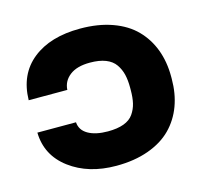

<svg xmlns="http://www.w3.org/2000/svg" viewBox="-85 -634 797 741"><g transform="rotate(-15 314.0 -264.0)"><path d="M31.2 -192.9H185.5Q187.5 -161.1 217.3 -144Q247.1 -127 295.9 -127Q334 -127 359.6 -136.5Q385.3 -146 398.4 -165Q411.6 -184.1 416.7 -206.1Q421.9 -228 421.9 -259.3V-268.6Q421.9 -298.3 416.5 -320.8Q411.1 -343.3 397.9 -362.3Q384.8 -381.3 359.4 -391.4Q334 -401.4 296.4 -401.4Q244.6 -401.4 216.1 -379.4Q187.5 -357.4 185.5 -322.3H31.2Q33.2 -425.3 103.8 -481.7Q174.3 -538.1 293.9 -538.1Q366.2 -538.1 422.4 -517.8Q478.5 -497.6 513.9 -461.4Q549.3 -425.3 567.6 -376.5Q585.9 -327.6 585.9 -268.6V-259.3Q585.9 -200.7 567.9 -151.9Q549.8 -103 514.2 -66.9Q478.5 -30.8 422.1 -10.5Q365.7 9.8 293.5 9.8Q182.1 9.8 107.7 -45.9Q33.2 -101.6 31.2 -192.9Z"/></g></svg>

Font: Bert Sans Black
Style: Regular
Weight: 900
Designer: Christian Robertson, Adam Twardoch, & Cristiano Sobral
Foundry: Google
Version: Version 12.135;January 10, 2020;FontCreator 12.0.0.2547 64-b